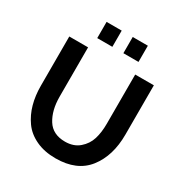

<svg xmlns="http://www.w3.org/2000/svg" viewBox="-206 -1063 1161 1221"><g transform="rotate(30 375.0 -452.0)"><path d="M334 -790H223V-909H334ZM526 -790H415V-909H526ZM374 -117Q437 -117 477.5 -152Q518 -187 533 -236Q548 -285 548 -348V-710H685V-348Q685 -192 608 -93.5Q531 5 375 5Q293 5 231 -24Q169 -53 133.5 -103Q98 -153 81 -214.5Q64 -276 64 -348V-710H202V-348Q202 -248 243 -182.5Q284 -117 374 -117Z"/></g></svg>

Font: Raleway
Style: Bold
Weight: 700
Designer: Matt McInerney, Pablo Impallari, Rodrigo Fuenzalida
Foundry: Matt McInerney, Pablo Impallari, Rodrigo Fuenzalida
Version: Version 3.000